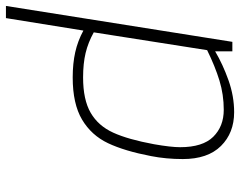

<svg xmlns="http://www.w3.org/2000/svg" viewBox="-101 -702 809 647"><g transform="rotate(-90 303.5 -378.5)"><path d="M91 -167Q91 -223 101 -274Q118 -363 144.5 -419Q171 -475 224 -506.5Q277 -538 366 -538Q413 -538 451 -529.5Q489 -521 524 -502L566 -763H607L486 0H454V-58Q410 -32 356.5 -13Q303 6 249 6Q179 6 135 -38.5Q91 -83 91 -167ZM458 -85 518 -467Q484 -486 448.5 -494.5Q413 -503 366 -503Q291 -503 247 -477.5Q203 -452 180 -401.5Q157 -351 141 -264Q131 -207 131 -176Q131 -100 166 -64.5Q201 -29 257 -29Q308 -29 355.5 -43.5Q403 -58 458 -85Z"/></g></svg>

Font: Exo ExtraLight
Style: Italic
Weight: 275
Italic angle: -9°
Designer: Natanael Gama
Foundry: Natanael Gama
Version: Version 1.500; ttfautohint (v1.6)